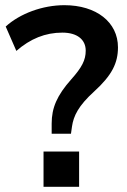

<svg xmlns="http://www.w3.org/2000/svg" viewBox="-20 -721 490 741"><path d="M179.4 -244.1V-204.9H253.9L257.8 -232.4C263.7 -273.5 282.4 -312.7 344.1 -368.6C411.8 -430.4 435.3 -477.5 435.3 -538.2C435.3 -635.3 352 -701 228.4 -701C144.1 -701 56.9 -668.6 2 -618.6L43.1 -524.5C97.1 -571.6 154.9 -595.1 220.6 -595.1C277.5 -595.1 310.8 -568.6 310.8 -525.5C310.8 -489.2 296.1 -460.8 254.9 -414.7C200 -352.9 179.4 -304.9 179.4 -244.1ZM148 0H285.3V-136.3H148Z"/></svg>

Font: LL Pando Sans
Style: Bold
Weight: 700
Designer: Joshua Smith
Foundry: Joshua Smith
Version: Version 1.000;Glyphs 3.2.1 (3258)